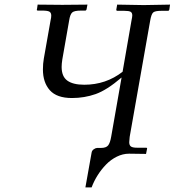

<svg xmlns="http://www.w3.org/2000/svg" viewBox="-20 -666 757 832"><path d="M542 -73.2Q540 -55.7 540 -49.8Q540 -36.6 547.4 -31.2Q554.7 -25.9 574.2 -25.9H612.8Q618.7 -25.9 617.2 -21L612.8 1L541 0H539.1Q512.2 0 486.1 12.9Q460 25.9 439.5 47.1Q418.9 68.4 403.1 93.5Q387.2 118.7 377 146H350.1L377 -4.9Q378.4 -13.7 386.5 -19.3Q394.5 -24.9 400.9 -24.9H417Q440.4 -24.9 449 -36.4Q457.5 -47.9 461.9 -74.2L506.8 -330.1Q442.9 -275.4 394.3 -258.3Q345.7 -241.2 292 -241.2Q226.1 -241.2 196 -274.9Q166 -308.6 166 -365.2Q166 -390.6 169.9 -412.1L199.2 -578.1Q202.1 -589.8 202.1 -598.1Q202.1 -611.3 193.8 -615.7Q185.5 -620.1 163.1 -620.1H145Q139.2 -620.1 139.2 -624L140.1 -625L143.1 -646L250 -645L358.9 -646L355 -625Q353.5 -620.1 349.1 -620.1H331.1Q301.3 -620.1 292.5 -611.6Q283.7 -603 279.8 -578.1L250 -408.2Q247.1 -389.6 247.1 -376Q247.1 -334.5 271.7 -316.7Q296.4 -298.8 345.2 -298.8Q439 -298.8 511.2 -355L549.8 -577.1Q553.2 -592.8 553.2 -599.1Q553.2 -610.8 545.9 -615Q538.6 -619.1 519 -619.1H488.8Q483.9 -619.1 483.9 -624L487.8 -646L603 -644L716.8 -646L713.9 -625Q712.4 -619.1 708 -619.1H678.2Q652.3 -619.1 644 -612.1Q635.7 -605 630.9 -577.1Z"/></svg>

Font: Common Serif
Style: Bold Italic
Weight: 700
Italic angle: -12°
Designer: Philipp H. Poll, Khaled Hosny
Foundry: Stefan Peev, Context Ltd.
Version: Version 1.026